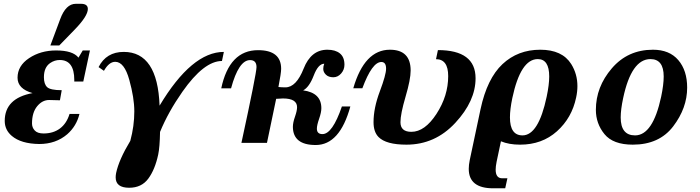

<svg xmlns="http://www.w3.org/2000/svg" viewBox="-20 -767 3760 1031"><path d="M190.4 6.3Q92.8 4.9 43.5 -37.1Q5.4 -69.3 5.4 -117.7Q5.4 -239.3 154.8 -267.1Q74.2 -290 74.2 -349.6Q74.2 -413.6 136.2 -454.8Q198.2 -496.1 281.2 -496.1Q371.1 -496.1 401.4 -457.5L424.3 -496.1H462.9L427.2 -329.1H378.9V-337.4Q378.9 -444.8 300.8 -444.8Q272.9 -444.8 249 -428.2Q215.8 -405.3 215.8 -352.1Q215.8 -315.4 233.2 -299.1Q250.5 -282.7 311.5 -282.7L301.8 -228.5Q267.6 -230 243.7 -230Q207 -230 179.4 -196.3Q151.9 -162.6 151.9 -104Q151.9 -82.5 166 -66.9Q180.7 -50.3 213.9 -50.3Q266.1 -50.3 302 -77.1Q337.9 -104 353.5 -155.3H406.7Q390.6 -89.4 340.8 -45.9Q279.8 6.3 190.4 6.3ZM298.3 -522.9H250.5L303.2 -664.1Q333.5 -746.6 387.2 -746.6H414.6Q451.7 -746.6 451.7 -718.8Q451.7 -680.7 380.9 -607.9Z M673.8 241.2Q601.1 241.2 601.1 185.5Q601.1 174.8 603.5 162.1Q618.7 90.3 679.7 -10.7Q701.2 -89.8 701.2 -168.9Q701.2 -241.2 674.3 -338.1Q647.5 -435.1 598.6 -435.1Q565.4 -435.1 538.1 -386.7L509.3 -406.7Q550.8 -488.3 644.5 -488.3Q826.2 -488.3 836.9 -199.7Q1009.8 -488.3 1182.1 -488.3L1171.9 -439.5Q1075.2 -439.5 959.5 -274.4Q883.3 -165.5 839.4 -58.6Q837.9 23.9 829.6 62.5Q812.5 143.1 776.4 192.1Q740.2 241.2 673.8 241.2Z M1475.1 -299.8Q1492.7 -297.9 1512.7 -297.9Q1570.8 -297.9 1610.6 -398.9Q1650.4 -500 1737.8 -500Q1780.8 -500 1805.2 -480.2Q1829.6 -460.4 1829.6 -419.4Q1829.6 -392.6 1811.8 -372.3Q1793.9 -352.1 1770 -352.1Q1744.1 -352.1 1730 -366Q1715.8 -379.9 1715.8 -397Q1715.8 -411.6 1721.2 -424.8Q1689 -424.8 1664.8 -361.8Q1640.6 -298.8 1607.9 -281.7Q1705.6 -268.6 1705.6 -186Q1705.6 -163.6 1693.6 -129.2Q1681.6 -94.7 1681.6 -76.2Q1681.6 -46.9 1711.4 -46.9Q1765.1 -46.9 1815.9 -195.3H1861.3Q1804.7 11.7 1675.3 11.7Q1553.7 11.7 1552.7 -85.4Q1552.7 -108.4 1564 -140.4Q1575.2 -172.4 1575.2 -191.4Q1575.2 -238.3 1499.5 -238.3Q1485.8 -238.3 1462.9 -236.3Q1446.8 -155.8 1413.6 0H1276.4Q1357.4 -373.5 1357.4 -406.7Q1357.4 -444.3 1322.8 -444.3Q1261.7 -444.3 1220.7 -292.5H1168Q1211.4 -497.6 1365.7 -497.6Q1489.7 -497.6 1489.7 -397.5Q1489.7 -375 1475.1 -299.8Z M2053.2 -398.4Q2053.2 -434.1 2027.8 -434.1Q1978 -434.1 1925.8 -293H1877Q1937 -500 2073.7 -500Q2185.1 -500 2185.1 -388.2Q2185.1 -340.3 2157.7 -247.6Q2130.4 -154.8 2130.4 -110.8Q2130.4 -59.1 2189 -59.1Q2261.2 -59.1 2324 -155.8Q2386.7 -252.4 2386.7 -358.4Q2386.7 -449.2 2321.3 -449.2L2331.5 -498Q2533.7 -498 2533.7 -346.7Q2533.7 -224.6 2425 -107.4Q2316.4 9.8 2162.6 9.8Q2053.2 9.8 2012.7 -31.2Q1985.8 -58.6 1985.8 -110.8Q1985.8 -186.5 2019.5 -276.1Q2053.2 -365.7 2053.2 -398.4Z M2785.6 -40Q2871.6 -40 2915.5 -247.6Q2929.2 -312.5 2929.2 -356.4Q2929.2 -449.7 2867.7 -449.7Q2775.4 -449.7 2731 -240.2Q2718.3 -179.2 2718.3 -136.7Q2718.3 -40 2785.6 -40ZM2692.9 244.1H2627.9Q2497.1 244.1 2497.1 139.6Q2497.1 118.7 2502.4 92.8L2560.5 -181.2Q2595.7 -345.2 2678.2 -422.6Q2760.7 -500 2881.3 -500Q2999 -500 3047.4 -422.9Q3080.6 -369.6 3080.6 -304.7Q3080.6 -274.9 3073.7 -243.2Q3050.8 -133.8 2970.7 -62Q2890.6 9.8 2772.9 9.8Q2712.9 9.8 2669.9 -8.3L2646.5 102.5Q2641.6 127 2641.6 144Q2641.6 190.4 2676.8 190.4H2704.6Z M3377.9 9.8Q3272 9.8 3225.8 -46.9Q3179.7 -103.5 3179.7 -177.2Q3179.7 -300.3 3265.4 -400.1Q3351.1 -500 3486.3 -500Q3574.7 -500 3622.3 -444.3Q3669.9 -388.7 3669.9 -296.4Q3669.9 -187 3595 -88.6Q3520 9.8 3377.9 9.8ZM3390.1 -40Q3485.8 -40 3530.3 -247.6Q3543.9 -312.5 3543.9 -356.4Q3543.9 -449.7 3472.7 -449.7Q3370.6 -449.7 3326.2 -240.2Q3313 -178.7 3313 -136.2Q3313 -40 3390.1 -40Z"/></svg>

Font: Munson
Style: Bold Italic
Weight: 700
Italic angle: -12°
Designer: Paul James MIller
Foundry: High-Logic / Made with FontCreator
Version: Version 2.10;May 5, 2019;FontCreator 11.5.0.2430 64-bit